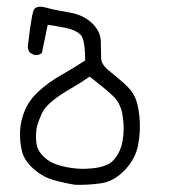

<svg xmlns="http://www.w3.org/2000/svg" viewBox="-20 -430 540 559"><path d="M199 108Q167 103 135.5 94Q104 85 77 61Q50 37 43.5 8.5Q37 -20 38.5 -49.5Q40 -79 52.5 -109Q65 -139 93.5 -165Q122 -191 157.5 -211Q193 -231 228 -254Q228 -317 213.5 -330Q199 -343 172.5 -348.5Q146 -354 119 -358L102 -276Q94 -268 80 -270L68 -276Q61 -284 61 -295Q71 -380 77 -398Q83 -416 113 -408Q143 -400 182.5 -393.5Q222 -387 247.5 -363Q273 -339 273.5 -309Q274 -279 274.5 -260.5Q275 -242 297.5 -224Q320 -206 341 -187.5Q362 -169 372 -149Q382 -129 386 -90Q390 -51 382.5 -9.5Q375 32 343.5 65Q312 98 275 103.5Q238 109 199 108ZM299 46Q312 38 324 17.5Q336 -3 339 -35Q342 -67 336 -99Q330 -131 307.5 -152Q285 -173 241 -207Q214 -188 185 -171.5Q156 -155 133 -136.5Q110 -118 101.5 -99Q93 -80 88.5 -64.5Q84 -49 85 -23.5Q86 2 100.5 19Q115 36 134 44.5Q153 53 178.5 57.5Q204 62 226.5 61.5Q249 61 266.5 57.5Q284 54 299 46Z"/></svg>

Font: NaniFont Regular
Style: Regular
Weight: 400
Designer: Nanigashitei
Version: Version 1.036